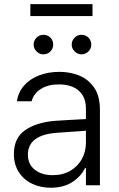

<svg xmlns="http://www.w3.org/2000/svg" viewBox="-20 -879 566 911"><path d="M241.2 -305.7Q275.4 -308.1 317.1 -310.3Q358.9 -312.5 387.7 -314V-364.3Q387.7 -418 354.2 -448.2Q320.8 -478.5 258.8 -478.5Q207.5 -478.5 173.6 -456.8Q139.6 -435.1 129.9 -398.4H60.5Q65.9 -439.9 93 -471.7Q120.1 -503.4 164.1 -520.8Q208 -538.1 262.7 -538.1Q308.6 -538.1 351.8 -522.2Q395 -506.3 424.6 -466.3Q454.1 -426.3 454.1 -358.4V0H387.7V-82H383.8Q365.2 -43 323.7 -15.6Q282.2 11.7 220.7 11.7Q171.9 11.7 132.1 -7.3Q92.3 -26.4 69.1 -62.5Q45.9 -98.6 45.9 -148.4Q45.9 -224.1 98.9 -261.2Q151.9 -298.3 241.2 -305.7ZM230.5 -47.9Q277.8 -47.9 313.5 -68.6Q349.1 -89.4 368.4 -124.5Q387.7 -159.7 387.7 -202.1V-258.8L251 -249Q181.2 -244.1 146.7 -217.8Q112.3 -191.4 112.3 -145.5Q112.3 -99.6 145 -73.7Q177.7 -47.9 230.5 -47.9ZM139.6 -667Q139.6 -686.5 153.3 -700.2Q167 -713.9 185.5 -713.9Q206.1 -713.9 219.2 -700.4Q232.4 -687 232.4 -667Q232.4 -648.4 219 -634.8Q205.6 -621.1 185.5 -621.1Q167.5 -621.1 153.6 -635Q139.6 -648.9 139.6 -667ZM320.3 -667Q320.3 -686.5 334 -700.2Q347.7 -713.9 366.2 -713.9Q386.2 -713.9 399.7 -700.4Q413.1 -687 413.1 -667Q413.1 -648.4 399.4 -634.8Q385.7 -621.1 366.2 -621.1Q348.1 -621.1 334.2 -635Q320.3 -648.9 320.3 -667ZM418.9 -802.7H124V-859.4H418.9Z"/></svg>

Font: Pretendard Std Light
Style: Regular
Weight: 300
Designer: Base glyphs from Inter by Rasmus Andersson; Hangeul glyphs from Noto Sans CJK(Source Han Sans) by Jang Soo-young and Kan
Foundry: Kil Hyung-jin
Version: Version 1.309